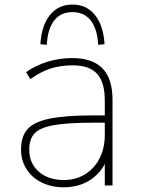

<svg xmlns="http://www.w3.org/2000/svg" viewBox="-20 -796 604 824"><path d="M70.3 -153.3Q70.3 -210 97.7 -241.2Q125 -272.5 191.9 -286.6Q258.8 -300.8 381.8 -300.8H442.4V-269.5H382.8Q269.5 -269.5 210.4 -258.8Q151.4 -248 128.4 -223.6Q105.5 -199.2 105.5 -154.3Q105.5 -94.7 146.5 -59.1Q187.5 -23.4 253.9 -23.4Q304.7 -23.4 344.7 -47.9Q384.8 -72.3 407.2 -116.2Q429.7 -160.2 429.7 -215.8V-365.2Q429.7 -443.4 396.5 -479.5Q363.3 -515.6 292 -515.6Q239.3 -515.6 195.8 -501.5Q152.3 -487.3 110.4 -456.1L91.8 -486.3Q130.9 -514.6 183.1 -530.8Q235.4 -546.9 289.1 -546.9Q377 -546.9 419.9 -502.4Q462.9 -458 462.9 -368.2V0H429.7V-129.9H444.3Q426.8 -67.4 376 -29.8Q325.2 7.8 252.9 7.8Q201.2 7.8 159.2 -12.7Q117.2 -33.2 93.8 -70.3Q70.3 -107.4 70.3 -153.3ZM291 -776.4Q351.6 -776.4 387.7 -731.4Q423.8 -686.5 428.7 -606.4L401.4 -603.5Q397.5 -672.9 369.1 -708.5Q340.8 -744.1 291 -744.1Q241.2 -744.1 212.9 -708.5Q184.6 -672.9 180.7 -603.5L153.3 -606.4Q158.2 -686.5 194.3 -731.4Q230.5 -776.4 291 -776.4Z"/></svg>

Font: Min Sans VF VF
Style: Regular
Weight: 400
Designer: Jinseong-Kim, NotoSansCJK, Nunito
Foundry: Jinseong-Kim
Version: Version 1.420;Glyphs 3.1.2 (3151)